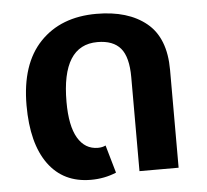

<svg xmlns="http://www.w3.org/2000/svg" viewBox="-46 -629 747 694"><g transform="rotate(-5 327.0 -282.0)"><path d="M257 16Q157 16 102.5 -59Q48 -134 48 -272Q48 -422 123.5 -501Q199 -580 328 -580Q443 -580 509.5 -525.5Q576 -471 576 -355V0H434V-341Q434 -414 407 -446Q380 -478 323 -478Q193 -478 193 -272Q193 -185 219 -141Q245 -97 292 -97Q308 -97 320 -103L349 -2Q306 16 257 16Z"/></g></svg>

Font: FiraGO SemiBold
Style: Regular
Weight: 600
Designer: bBox Type
Foundry: bBox Type GmbH
Version: Version 1.001;PS 001.001;hotconv 1.0.88;makeotf.lib2.5.64775